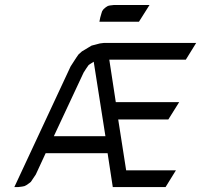

<svg xmlns="http://www.w3.org/2000/svg" viewBox="-20 -758 815 778"><path d="M38.1 0 266.1 -488.8 288.1 -522.9 297.9 -537.1 312 -549.8 338.9 -565.9 351.1 -573.2 384.8 -582 400.9 -584H774.9L732.9 -516.1H422.9L449.2 -344.2H706.1L662.1 -273.9H459L491.2 -67.9H692.9L650.9 0H437L416 -137.2H165L125 -50.8L113.8 -34.2L105 -21L100.1 -17.1L86.9 -7.8L79.1 -3.9L69.8 -2L54.2 0ZM198.2 -206.1H407.2L359.9 -506.8V-507.8L357.9 -506.8L344.2 -498L338.9 -494.1L329.1 -480L318.8 -463.9ZM382.8 -669.9 386.2 -687 391.1 -704.1 394 -712.9 399.9 -721.2 409.2 -729 417 -733.9 424.8 -735.8 441.9 -737.8H585.9L543 -669.9Z"/></svg>

Font: Petahja
Style: Italic
Weight: 400
Designer: T. Christopher White
Version: Version 1.1